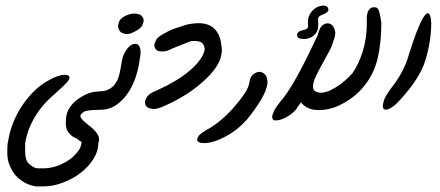

<svg xmlns="http://www.w3.org/2000/svg" viewBox="-20 -390 1564 682"><path d="M329.1 118.7Q329.1 147.5 311.8 175Q294.4 202.6 265.1 225.1Q252.4 234.9 237.1 243.2Q221.7 251.5 204.8 258.1Q188 264.6 170.9 268.3Q153.8 272 137.7 272H107.9Q85.4 268.6 68.4 259Q51.3 249.5 35.6 233.4Q22.9 217.8 14.4 198Q5.9 178.2 5.9 152.8Q5.9 140.1 6.3 129.4Q6.8 118.7 9.8 106Q14.6 77.1 26.1 47.6Q37.6 18.1 54.9 -9Q72.3 -36.1 94.2 -59.3Q116.2 -82.5 142.1 -98.6Q166 -112.8 182.1 -118.4Q198.2 -124 208.5 -124.5H210.9Q218.8 -124.5 222.9 -121.6Q227.1 -118.7 227.1 -115.7Q226.1 -106 215.8 -95.2Q205.6 -84.5 190.2 -70.8Q174.8 -57.1 156.2 -39.8Q137.7 -22.5 120.6 0.2Q103.5 22.9 89.6 52.2Q75.7 81.5 69.3 118.7V148.4Q69.3 164.1 72.5 174.3Q75.7 184.6 82 190.9Q88.9 197.3 97.7 202.6Q106.4 208 116.2 208H133.3Q159.2 208 184.1 199Q209 189.9 231.4 173.8Q247.1 161.1 258.3 145.8Q269.5 130.4 269.5 114.3Q266.6 112.8 264.2 110.8Q258.3 107.4 252.4 101.6Q237.3 97.7 223.9 81.5Q210.4 65.4 214.8 27.3Q219.2 -10.7 258.3 -38.8Q297.4 -66.9 335.4 -64.9L334.5 0Q287.1 0.5 277.1 7.6Q267.1 14.6 266.1 19.5Q265.6 21 265.6 22Q265.6 27.3 270.8 33.2Q275.9 39.1 284.4 46.1Q293 53.2 302.7 61Q312.5 68.8 320.1 77.9Q327.6 86.9 331.1 96.7Q332 100.6 332 104.5Q332 111.3 329.1 118.7Z M454.6 -275.9Q441.4 -269 430.7 -269Q425.8 -269 416.3 -272Q406.7 -274.9 401.9 -286.1Q399.4 -291.5 399.4 -297.4Q399.4 -304.2 403.8 -314.9Q408.2 -325.7 429.2 -335.4Q444.8 -341.8 457.5 -341.8Q462.9 -341.8 472.9 -339.4Q482.9 -336.9 488.3 -326.2Q490.2 -321.8 490.2 -316.9Q490.2 -309.6 484.4 -298.3Q478.5 -287.1 454.6 -275.9ZM476.1 -178.7Q473.1 -152.3 463.6 -121.1Q454.1 -89.8 436.8 -63Q419.4 -36.1 394.3 -18.1Q369.1 0 335.4 0H331.1V-65.4Q351.6 -65.4 365 -72Q378.4 -78.6 387 -89.4Q395.5 -100.1 400.1 -113.5Q404.8 -127 407.2 -140.6Q410.6 -160.2 413.6 -176.8Q416.5 -193.4 426.8 -209.5Q437 -225.6 448.2 -231.4Q454.6 -234.4 460 -234.4Q463.9 -234.4 469.5 -231.7Q475.1 -229 478.5 -215.3Q479.5 -210.4 479.5 -204.1Q479.5 -193.4 476.1 -178.7Z M566.9 -272.9Q582.5 -282.7 603.3 -289.6Q624 -296.4 643.6 -302.7Q666 -307.6 687 -307.6Q707.5 -307.6 724.4 -299.8Q741.2 -292 752.4 -274.4Q763.7 -256.8 766.6 -226.6Q768.1 -218.8 768.1 -211.4Q768.1 -201.7 764.6 -188Q761.2 -174.3 751.2 -157.5Q741.2 -140.6 726.6 -124.8Q711.9 -108.9 694.3 -94.2Q665.5 -68.8 628.9 -47.1Q592.3 -25.4 553.7 -9.3Q537.6 -2.9 525.9 -2.9Q519.5 -2.9 509.5 -5.9Q499.5 -8.8 496.1 -20Q495.1 -23.4 495.1 -26.9Q495.1 -35.2 503.2 -47.1Q511.2 -59.1 537.1 -68.8Q565.9 -81.5 598.1 -100.1Q630.4 -118.7 656.2 -141.1Q678.7 -160.6 692.9 -181.4Q707 -202.1 707 -217.8Q704.1 -236.8 689.9 -241.7Q681.2 -244.6 671.4 -244.6Q664.1 -244.6 656.2 -243.2Q640.1 -236.8 624.3 -230.7Q608.4 -224.6 592.3 -217.8Q572.3 -207 557.1 -207Q554.2 -207 544.7 -208.3Q535.2 -209.5 530.3 -220.2Q528.3 -224.1 528.3 -229Q528.3 -236.3 534.7 -248.3Q541 -260.3 566.9 -272.9Z M930.2 -94.2Q926.8 -68.4 906.7 -34.9Q886.7 -1.5 857.9 33.7Q832.5 62.5 804.9 80.6Q777.3 98.6 753.2 107.9Q729 117.2 710.4 118.2H705.1Q690.9 118.2 684.6 113.8Q680.2 110.8 680.2 106Q680.2 102.1 684.6 94.2Q689 86.4 713.4 71.8Q742.2 55.7 767.1 34.4Q792 13.2 811 -9.3Q833.5 -34.7 848.4 -56.9Q863.3 -79.1 866.2 -98.6Q867.7 -114.7 877.9 -124.3Q888.2 -133.8 899.9 -134.8H900.9Q912.1 -134.8 921.1 -125.7Q930.2 -116.7 930.2 -94.2Z M1334.5 -308.6Q1334.5 -241.7 1322.5 -187.3Q1310.5 -132.8 1278.8 -91.3Q1269 -77.6 1254.6 -63.5Q1240.2 -49.3 1222.7 -37.4Q1205.1 -25.4 1185.3 -15.9Q1165.5 -6.3 1145 -2.4Q1129.9 1 1114.7 1Q1109.4 1 1096.7 0Q1084 -1 1065.9 -10.7Q1063 -13.7 1057.6 -17.3Q1052.2 -21 1049.3 -27.3Q1045.9 -21 1040.5 -14.9Q1035.2 -8.8 1032.2 -2Q1022.5 9.8 1008.8 19Q995.1 28.3 982.4 33.2Q971.2 37.6 962.4 37.6Q960.9 37.6 955.1 37.4Q949.2 37.1 947.3 28.8Q946.8 27.3 946.8 25.4Q946.8 17.6 954.3 2.4Q961.9 -12.7 985.4 -40.5Q1001.5 -61 1018.6 -89.8Q1035.6 -118.7 1052 -149.9Q1068.4 -181.2 1083 -211.7Q1097.7 -242.2 1108.9 -266.1Q1115.2 -294.4 1128.9 -302.7Q1136.2 -307.1 1143.6 -307.1Q1149.4 -307.1 1155.3 -304.2Q1165 -297.9 1169.4 -282.7Q1170.9 -277.8 1170.9 -272.5Q1170.9 -260.3 1164.1 -244.6Q1160.6 -228.5 1148.9 -206.8Q1137.2 -185.1 1124.5 -162.4Q1111.8 -139.6 1101.8 -118.4Q1091.8 -97.2 1091.8 -83Q1091.8 -79.6 1092.3 -76.4Q1092.8 -73.2 1095.7 -70.3Q1095.7 -68.8 1096.2 -67.9Q1097.2 -65.9 1100.1 -65.9Q1109.4 -60.5 1120.1 -60.5Q1127 -60.5 1139.6 -64Q1152.3 -67.4 1170.9 -78.6Q1189.5 -89.8 1205.8 -104.2Q1222.2 -118.7 1231.9 -129.9Q1254.4 -162.1 1268.8 -208.5Q1283.2 -254.9 1283.2 -312.5Q1282.7 -318.8 1282.7 -324.2Q1282.7 -331.5 1284.2 -339.6Q1285.6 -347.7 1290 -354.2Q1294.4 -360.8 1300.8 -363.3Q1304.2 -364.3 1307.6 -364.3Q1310.1 -364.3 1313 -363.8Q1322.8 -363.8 1326.9 -348.9Q1331.1 -334 1334.5 -308.6ZM1124 -337.4Q1109.4 -332 1108.9 -321.3L1109.4 -325.2Q1110.4 -325.2 1110.4 -299.3Q1110.4 -276.9 1093.8 -263.2Q1079.6 -251.5 1059.6 -251.5Q1035.2 -251.5 1035.2 -265.6Q1035.2 -278.8 1057.6 -283.2Q1072.3 -286.1 1074.7 -294.9Q1074.7 -293.9 1074.2 -293.9Q1073.7 -293.9 1073.7 -313Q1073.7 -321.8 1076.7 -330.6Q1079.6 -339.4 1085.2 -346.7Q1090.8 -354 1098.1 -359.6Q1105.5 -365.2 1114.3 -367.7Q1117.7 -368.7 1120.6 -369.1Q1123.5 -369.6 1126 -370.1H1129.4Q1144 -370.1 1146.5 -357.4V-355.5Q1146.5 -345.2 1124 -337.4Z M1491.2 -176.8Q1472.2 -112.8 1401.9 -36.1Q1380.9 -12.2 1365.2 -4.9Q1356.4 -0.5 1350.6 -0.5Q1346.2 -0.5 1343.3 -2.9Q1339.8 -6.3 1339.8 -13.2Q1339.8 -19 1343.5 -32.5Q1347.2 -45.9 1367.7 -74.7Q1393.6 -106.9 1409.2 -137.5Q1424.8 -168 1431.6 -193.8Q1447.8 -245.6 1460.2 -277.6Q1472.7 -309.6 1482.2 -325.4Q1491.7 -341.3 1498 -342.8H1500Q1504.9 -342.8 1507.8 -334.7Q1510.7 -326.7 1511.7 -309.6V-302.7Q1511.7 -288.1 1509.8 -268.3Q1507.8 -248.5 1503.2 -224.1Q1498.5 -199.7 1491.2 -176.8Z"/></svg>

Font: DimaLove
Style: regular
Weight: 400
Designer: R.Balvardi
Foundry: Dima Software Group
Version: Version 1.00;May 4, 2019;FontCreator 11.5.0.2427 64-bit